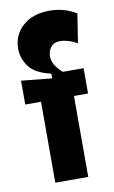

<svg xmlns="http://www.w3.org/2000/svg" viewBox="-82 -747 470 792"><g transform="rotate(-10 153.0 -351.5)"><path d="M84 0V-339H18V-439L146 -426V-446Q79 -461 54 -496Q29 -531 29 -570Q29 -628 71 -665.5Q113 -703 183 -703Q245 -703 295 -672L276 -550Q257 -561 238 -566.5Q219 -572 205 -572Q179 -572 166 -555.5Q153 -539 153 -518Q153 -495 165.5 -477Q178 -459 194 -445H281V-339H222V0Z"/></g></svg>

Font: Bricolage Grotesque 10pt Condensed Bricolage Grotesque 10pt Condensed Regular
Style: Bold
Weight: 700
Width: 3
Designer: Mathieu Triay
Foundry: Atelier Triay
Version: Version 1.000; ttfautohint (v1.8.4.7-5d5b);gftools[0.9.32]